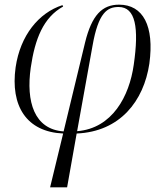

<svg xmlns="http://www.w3.org/2000/svg" viewBox="-20 -564 702 824"><path d="M195 240H268L309 9C495 1 597 -130 621 -291C643 -453 594 -544 491 -544C419 -544 374 -500 345 -381L253 0C127 -9 91 -127 112 -274C130 -397 166 -489 251 -536L248 -542C146 -509 67 -412 47 -275C24 -110 93 2 251 9ZM377 -367C402 -511 441 -534 489 -534C562 -534 577 -445 554 -286C535 -151 462 -13 311 -1Z"/></svg>

Font: Noto Serif Display Light
Style: Italic
Weight: 300
Italic angle: -12°
Designer: Monotype Design Team
Foundry: Monotype Imaging Inc.
Version: Version 2.009